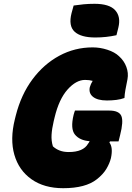

<svg xmlns="http://www.w3.org/2000/svg" viewBox="-20 -969 692 1009"><path d="M367 -940Q394 -944 420 -946.5Q446 -949 477 -949Q555 -949 585.5 -915Q616 -881 602 -824L592 -784Q538 -772 481 -772Q405 -772 372 -802.5Q339 -833 356 -900ZM374 -388H554Q605 -388 617.5 -360Q630 -332 611 -258L603 -226H558L555 -220Q575 -194 563 -138Q556 -110 539 -81.5Q522 -53 489 -27Q430 20 312 20Q212 20 145.5 -27Q79 -74 55.5 -155.5Q32 -237 58 -342L63 -362Q91 -472 150.5 -552Q210 -632 291.5 -676Q373 -720 467 -720Q506 -720 544.5 -707.5Q583 -695 605 -674Q632 -650 644 -617.5Q656 -585 650 -553Q643 -519 639 -496.5Q635 -474 634 -454Q615 -447 591.5 -444Q568 -441 542 -441Q493 -441 469 -460Q445 -479 452 -511Q457 -528 467 -544Q450 -549 427 -549Q380 -549 335 -498.5Q290 -448 267 -352L262 -331Q253 -293 251 -261Q249 -229 258 -200Q273 -186 293.5 -178Q314 -170 341 -170Q418 -170 443 -214Q448 -220 451 -227Q399 -231 374 -261.5Q349 -292 367 -366Q369 -373 370.5 -378Q372 -383 374 -388Z"/></svg>

Font: Recursive Sn Csl St Blk
Style: Italic
Weight: 900
Italic angle: -15°
Version: Version 1.079;hotconv 1.0.112;makeotfexe 2.5.65598; ttfautoh